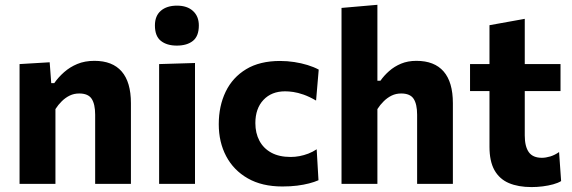

<svg xmlns="http://www.w3.org/2000/svg" viewBox="-20 -766 2382 800"><path d="M61.5 0Q61.5 -53.5 61.5 -103.8Q61.5 -154 61.5 -216V-266Q61.5 -323.5 61.5 -381.5Q61.5 -439.5 61.5 -499L187 -506.5L193.5 -419.5H206Q223 -444 247 -465.2Q271 -486.5 302.2 -499.5Q333.5 -512.5 373.5 -512.5Q448.5 -512.5 487 -468.2Q525.5 -424 525.5 -336Q525.5 -303 525.5 -274.8Q525.5 -246.5 525.5 -216Q525.5 -155 525.5 -104.2Q525.5 -53.5 525.5 0H376.5Q376.5 -53.5 376.5 -103.5Q376.5 -153.5 376.5 -208V-288Q376.5 -332 362 -354.2Q347.5 -376.5 310 -376.5Q288.5 -376.5 270.5 -367.8Q252.5 -359 237.5 -344.2Q222.5 -329.5 211 -311.5V-208Q211 -152 211 -102.8Q211 -53.5 211 0Z M643 0Q643 -53.5 643 -103.8Q643 -154 643 -216V-266Q643 -315.5 643 -354.8Q643 -394 643 -428.8Q643 -463.5 643 -499L792.5 -503.5Q792.5 -467.5 792.5 -432Q792.5 -396.5 792.5 -356.5Q792.5 -316.5 792.5 -266V-216Q792.5 -154 792.5 -103.8Q792.5 -53.5 792.5 0ZM716.5 -576Q675 -576 650.2 -595.8Q625.5 -615.5 625.5 -660Q625.5 -700 650.2 -721.2Q675 -742.5 717.5 -742.5Q760 -742.5 784.2 -720.2Q808.5 -698 808.5 -660Q808.5 -615.5 784 -595.8Q759.5 -576 716.5 -576Z M1156.5 11Q1071.5 11 1012.5 -22.8Q953.5 -56.5 922.5 -115Q891.5 -173.5 891.5 -248.5Q891.5 -324 920.2 -383.8Q949 -443.5 1005.8 -477.8Q1062.5 -512 1147 -512Q1177 -512 1206.2 -507.5Q1235.5 -503 1261.5 -495Q1287.5 -487 1308 -476L1297 -347Q1268.5 -363.5 1244.8 -371.8Q1221 -380 1202 -382.8Q1183 -385.5 1168 -385.5Q1111.5 -385.5 1077.8 -349.8Q1044 -314 1044 -253Q1044 -211.5 1060.8 -179.8Q1077.5 -148 1110.2 -130Q1143 -112 1191 -112Q1209.5 -112 1228 -115.5Q1246.5 -119 1264.8 -126Q1283 -133 1299.5 -144L1307 -15Q1290 -7.5 1267.8 -1.8Q1245.5 4 1218 7.5Q1190.5 11 1156.5 11Z M1403 0Q1403 -53.5 1403 -103.8Q1403 -154 1403 -216V-493.5Q1403 -554.5 1403 -614Q1403 -673.5 1403 -733L1552.5 -746Q1552.5 -687 1552.5 -624.8Q1552.5 -562.5 1552.5 -493.5V-429.5H1565Q1580 -451 1601.5 -470Q1623 -489 1651.2 -500.8Q1679.5 -512.5 1715 -512.5Q1790 -512.5 1828.5 -468.2Q1867 -424 1867 -336Q1867 -303 1867 -274.8Q1867 -246.5 1867 -216Q1867 -155 1867 -104.2Q1867 -53.5 1867 0H1718Q1718 -53.5 1718 -103.5Q1718 -153.5 1718 -208V-288Q1718 -332 1703.5 -354.2Q1689 -376.5 1651.5 -376.5Q1630 -376.5 1612 -367.8Q1594 -359 1579 -344.2Q1564 -329.5 1552.5 -311.5V-208Q1552.5 -152 1552.5 -102.8Q1552.5 -53.5 1552.5 0Z M2195 13.5Q2139.5 13.5 2100.2 -3.2Q2061 -20 2040.2 -57Q2019.5 -94 2019.5 -154.5Q2019.5 -187 2019.5 -221.2Q2019.5 -255.5 2019.5 -293Q2019.5 -330.5 2019.5 -372Q2019.5 -413.5 2019.5 -461.5Q2019.5 -518 2019.5 -565Q2019.5 -612 2019.5 -661L2166.5 -687.5Q2166.5 -648.5 2166.5 -613.8Q2166.5 -579 2166.5 -542.2Q2166.5 -505.5 2166.5 -461.5V-201.5Q2166.5 -156 2183.2 -132.2Q2200 -108.5 2238 -108.5Q2254 -108.5 2273 -114.2Q2292 -120 2309.5 -132.5L2318 -11.5Q2305 -3.5 2285 2Q2265 7.5 2241.5 10.5Q2218 13.5 2195 13.5ZM1938.5 -386.5V-499H2315.5V-386.5Q2268.5 -386.5 2221.2 -386.5Q2174 -386.5 2130 -386.5H2063.5Z"/></svg>

Font: Commissioner Thin
Style: Bold
Weight: 700
Version: Version 1.001;gftools[0.9.23]